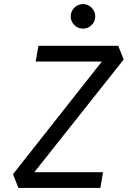

<svg xmlns="http://www.w3.org/2000/svg" viewBox="-20 -917 626 937"><path d="M69.8 0 43.5 -66.9 477.1 -616.7H154.3L167.5 -693.4H557.1L583.5 -626.5L147.5 -76.7H482.9L469.7 0ZM385.3 -777.3Q360.4 -777.3 342.8 -794.7Q325.2 -812 325.2 -836.9Q325.2 -861.8 342.8 -879.4Q360.4 -897 385.3 -897Q409.7 -897 427.2 -879.4Q444.8 -861.8 444.8 -836.9Q444.8 -812 427.2 -794.7Q409.7 -777.3 385.3 -777.3Z"/></svg>

Font: Cascadia Mono PL SemiLight
Style: Italic
Weight: 350
Italic angle: -10°
Monospace: yes
Designer: Aaron Bell
Foundry: Saja Typeworks
Version: Version 2404.023; ttfautohint (v1.8.4)